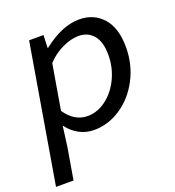

<svg xmlns="http://www.w3.org/2000/svg" viewBox="-152 -658 902 989"><g transform="rotate(-20 298.5 -164.0)"><path d="M114 -536H193L190 -467H194Q298 -549 392 -549Q472 -549 521.5 -493.5Q571 -438 571 -333Q571 -238 529.5 -158.5Q488 -79 419 -33Q350 13 272 13Q228 13 191 -7Q154 -27 128 -62H126L111 51L82 221H-14ZM472 -326Q472 -398 441.5 -434Q411 -470 360 -470Q319 -470 271 -447.5Q223 -425 186 -385L144 -138Q193 -66 265 -66Q319 -66 367 -102Q415 -138 443.5 -198Q472 -258 472 -326Z"/></g></svg>

Font: Nebula Sans Medium
Style: Regular
Weight: 500
Italic angle: -9°
Designer: Paul D. Hunt for Adobe (as Source Sans)
Foundry: Nebula Entertainment & Broadcasting LLC
Version: Version 1.010